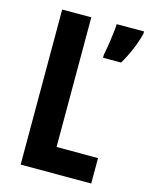

<svg xmlns="http://www.w3.org/2000/svg" viewBox="-109 -784 666 854"><g transform="rotate(15 223.5 -357.0)"><path d="M70 0H395V-117H204V-714H70ZM447 -704V-714H321C320 -677 307 -596 301 -567V-554H384C409 -595 435 -654 447 -704Z"/></g></svg>

Font: Noto Sans Gurmukhi ExtraCondensed
Style: Bold
Weight: 700
Width: 2
Designer: Jelle Bosma - Monotype Design Team
Foundry: Monotype Imaging Inc.
Version: Version 2.004